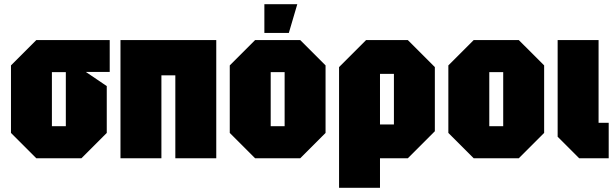

<svg xmlns="http://www.w3.org/2000/svg" viewBox="-20 -750 2915 910"><path d="M32 -120V-440L152 -560H500V-409H387L486 -342V-120L366 0H152ZM226 -152H292V-408H226Z M551 0V-560H1005V0H811V-393H745V0Z M1069 -120V-440L1189 -560H1403L1523 -440V-120L1403 0H1189ZM1263 -152H1329V-408H1263ZM1233 -594V-730H1389L1349 -594Z M1587 140V-432L1715 -560H1913L2041 -432V-128L1913 0H1781V140ZM1847 -400H1781V-160H1847Z M2105 -120V-440L2225 -560H2439L2559 -440V-120L2439 0H2225ZM2299 -152H2365V-408H2299Z M2623 -560H2817V-168H2865V0H2725L2623 -102Z"/></svg>

Font: Tektur Condensed ExtraBold
Style: Regular
Weight: 800
Width: 3
Designer: Adam Jagosz
Foundry: Adam Jagosz
Version: Version 1.005;gftools[0.9.30]